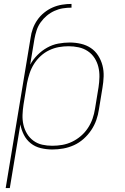

<svg xmlns="http://www.w3.org/2000/svg" viewBox="-20 -755 640 980"><path d="M9 205 136 -561Q139 -585 147.5 -608.5Q156 -632 170.5 -653Q185 -674 205.5 -690.5Q226 -707 249 -717Q272 -727 296.5 -731Q321 -735 345 -735V-716Q323 -716 301 -712.5Q279 -709 258 -699.5Q237 -690 219 -675Q201 -660 187.5 -641Q174 -622 167 -600.5Q160 -579 156 -557L134 -425Q149 -452 171.5 -474.5Q194 -497 221 -512Q248 -527 277.5 -532.5Q307 -538 336 -538Q365 -538 393 -531.5Q421 -525 443.5 -510Q466 -495 481 -471.5Q496 -448 503 -421Q510 -394 509 -365Q508 -336 503 -307L485 -197Q481 -169 471.5 -142Q462 -115 445.5 -90.5Q429 -66 406.5 -46Q384 -26 357.5 -14Q331 -2 303 3Q275 8 247 8Q217 8 188 1Q159 -6 137 -23.5Q115 -41 102 -66.5Q89 -92 84 -120L30 205ZM247 -11Q273 -11 298.5 -15.5Q324 -20 348 -31.5Q372 -43 393 -61Q414 -79 429 -102Q444 -125 452.5 -149.5Q461 -174 465 -200L483 -310Q487 -336 487.5 -362.5Q488 -389 482 -413.5Q476 -438 462.5 -459Q449 -480 428 -494Q407 -508 381.5 -513.5Q356 -519 330 -519Q305 -519 280 -514.5Q255 -510 231 -498.5Q207 -487 187 -468.5Q167 -450 153 -427.5Q139 -405 131 -380.5Q123 -356 118 -331L100 -221Q96 -195 95 -169Q94 -143 99.5 -118.5Q105 -94 118 -72.5Q131 -51 151 -36.5Q171 -22 195.5 -16.5Q220 -11 247 -11Z"/></svg>

Font: Iosevka Curly ThExObl
Style: Regular
Weight: 100
Width: 7
Italic angle: -9°
Monospace: yes
Designer: Belleve Invis
Foundry: Belleve Invis
Version: Version 11.1.0; ttfautohint (v1.8.3)